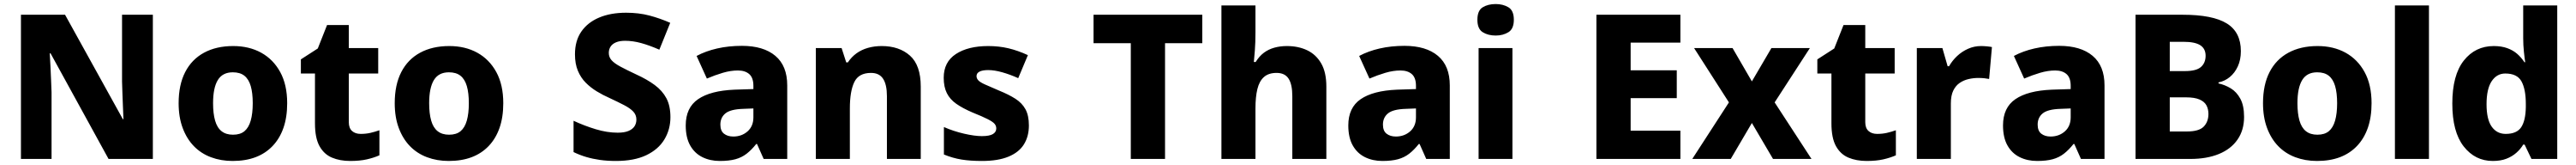

<svg xmlns="http://www.w3.org/2000/svg" viewBox="-20 -787 12791 817"><path d="M739 0H519L231 -523H227Q229 -494 230.5 -460.5Q232 -427 233.5 -393.5Q235 -360 236 -330V0H84V-714H303L590 -197H593Q592 -225 590.5 -257.5Q589 -290 588 -322Q587 -354 586 -383V-714H739Z M1406 -276Q1406 -207 1387.5 -154Q1369 -101 1333.5 -64Q1298 -27 1248.5 -8.5Q1199 10 1135 10Q1077 10 1027.5 -8.5Q978 -27 942.5 -63.5Q907 -100 887 -153.5Q867 -207 867 -276Q867 -367 899.5 -430Q932 -493 993 -526Q1054 -559 1138 -559Q1217 -559 1277 -526Q1337 -493 1371.5 -430Q1406 -367 1406 -276ZM1038 -276Q1038 -225 1048 -190Q1058 -155 1080 -137.5Q1102 -120 1137 -120Q1173 -120 1194 -137.5Q1215 -155 1225 -190Q1235 -225 1235 -276Q1235 -327 1225 -361Q1215 -395 1193.5 -412Q1172 -429 1136 -429Q1085 -429 1061.5 -390.5Q1038 -352 1038 -276Z M1771 -124Q1797 -124 1819 -129Q1841 -134 1864 -142V-18Q1837 -6 1802 2Q1767 10 1719 10Q1668 10 1628.5 -6.5Q1589 -23 1566.5 -63.5Q1544 -104 1544 -176V-423H1474V-493L1558 -547L1604 -663H1712V-549H1858V-423H1712V-182Q1712 -153 1728 -138.5Q1744 -124 1771 -124Z M2479 -276Q2479 -207 2460.5 -154Q2442 -101 2406.5 -64Q2371 -27 2321.5 -8.5Q2272 10 2208 10Q2150 10 2100.5 -8.5Q2051 -27 2015.5 -63.5Q1980 -100 1960 -153.5Q1940 -207 1940 -276Q1940 -367 1972.5 -430Q2005 -493 2066 -526Q2127 -559 2211 -559Q2290 -559 2350 -526Q2410 -493 2444.5 -430Q2479 -367 2479 -276ZM2111 -276Q2111 -225 2121 -190Q2131 -155 2153 -137.5Q2175 -120 2210 -120Q2246 -120 2267 -137.5Q2288 -155 2298 -190Q2308 -225 2308 -276Q2308 -327 2298 -361Q2288 -395 2266.5 -412Q2245 -429 2209 -429Q2158 -429 2134.5 -390.5Q2111 -352 2111 -276Z M3309 -207Q3309 -146 3279 -96.5Q3249 -47 3189 -18.5Q3129 10 3038 10Q2996 10 2960 5Q2924 0 2891.5 -9.5Q2859 -19 2828 -34V-189Q2882 -164 2938.5 -147Q2995 -130 3047 -130Q3080 -130 3100.5 -138.5Q3121 -147 3130.5 -161.5Q3140 -176 3140 -195Q3140 -218 3124.5 -234.5Q3109 -251 3079 -266.5Q3049 -282 3006 -302Q2974 -316 2943.5 -334.5Q2913 -353 2888.5 -377.5Q2864 -402 2849.5 -436.5Q2835 -471 2835 -518Q2835 -585 2866.5 -630.5Q2898 -676 2955 -700Q3012 -724 3089 -724Q3152 -724 3205 -710Q3258 -696 3308 -674L3254 -541Q3206 -562 3164.5 -573.5Q3123 -585 3084 -585Q3057 -585 3039 -577.5Q3021 -570 3012 -556.5Q3003 -543 3003 -525Q3003 -504 3017 -488.5Q3031 -473 3061 -457Q3091 -441 3140 -418Q3193 -394 3231 -366Q3269 -338 3289 -300.5Q3309 -263 3309 -207Z M3664 -560Q3771 -560 3830 -510.5Q3889 -461 3889 -364V0H3772L3739 -74H3735Q3712 -45 3687.5 -26Q3663 -7 3631.5 1.5Q3600 10 3554 10Q3506 10 3467.5 -9Q3429 -28 3407 -67Q3385 -106 3385 -166Q3385 -254 3446.5 -296Q3508 -338 3627 -343L3721 -346V-362Q3721 -402 3700.5 -420Q3680 -438 3644 -438Q3608 -438 3569 -426.5Q3530 -415 3490 -398L3439 -510Q3484 -534 3541 -547Q3598 -560 3664 -560ZM3670 -248Q3607 -246 3582 -225.5Q3557 -205 3557 -170Q3557 -139 3575 -125Q3593 -111 3621 -111Q3663 -111 3692 -136.5Q3721 -162 3721 -206V-250Z M4358 -559Q4445 -559 4498.5 -511.5Q4552 -464 4552 -358V0H4384V-311Q4384 -368 4365 -397Q4346 -426 4305 -426Q4244 -426 4222 -380.5Q4200 -335 4200 -250V0H4031V-549H4159L4182 -478H4190Q4208 -505 4233 -523Q4258 -541 4290 -550Q4322 -559 4358 -559Z M5089 -166Q5089 -112 5064.5 -72.5Q5040 -33 4988 -11.5Q4936 10 4856 10Q4798 10 4754.5 3Q4711 -4 4667 -22V-158Q4715 -137 4767.5 -125Q4820 -113 4855 -113Q4893 -113 4910 -123Q4927 -133 4927 -151Q4927 -164 4918.5 -174Q4910 -184 4884.5 -197Q4859 -210 4809 -230Q4760 -251 4728.5 -273Q4697 -295 4681.5 -326Q4666 -357 4666 -402Q4666 -480 4726.5 -519.5Q4787 -559 4887 -559Q4940 -559 4987 -548Q5034 -537 5084 -514L5036 -400Q4996 -418 4957 -429Q4918 -440 4887 -440Q4859 -440 4844 -432.5Q4829 -425 4829 -410Q4829 -399 4837.5 -389.5Q4846 -380 4870.5 -369Q4895 -358 4942 -338Q4989 -319 5022 -298Q5055 -277 5072 -246Q5089 -215 5089 -166Z M5765 0H5595V-573H5410V-714H5950V-573H5765Z M6214 -627Q6214 -577 6211 -537.5Q6208 -498 6206 -480H6215Q6233 -509 6256 -526Q6279 -543 6308 -551Q6337 -559 6370 -559Q6427 -559 6471 -538Q6515 -517 6540.5 -473Q6566 -429 6566 -358V0H6397V-311Q6397 -369 6378.5 -397.5Q6360 -426 6319 -426Q6279 -426 6256 -405.5Q6233 -385 6223.5 -346Q6214 -307 6214 -250V0H6045V-760H6214Z M6954 -560Q7061 -560 7120 -510.5Q7179 -461 7179 -364V0H7062L7029 -74H7025Q7002 -45 6977.5 -26Q6953 -7 6921.5 1.5Q6890 10 6844 10Q6796 10 6757.5 -9Q6719 -28 6697 -67Q6675 -106 6675 -166Q6675 -254 6736.5 -296Q6798 -338 6917 -343L7011 -346V-362Q7011 -402 6990.5 -420Q6970 -438 6934 -438Q6898 -438 6859 -426.5Q6820 -415 6780 -398L6729 -510Q6774 -534 6831 -547Q6888 -560 6954 -560ZM6960 -248Q6897 -246 6872 -225.5Q6847 -205 6847 -170Q6847 -139 6865 -125Q6883 -111 6911 -111Q6953 -111 6982 -136.5Q7011 -162 7011 -206V-250Z M7490 -549V0H7322V-549ZM7407 -767Q7443 -767 7470 -751Q7497 -735 7497 -689Q7497 -644 7470 -627.5Q7443 -611 7407 -611Q7369 -611 7342.5 -627.5Q7316 -644 7316 -689Q7316 -735 7342.5 -751Q7369 -767 7407 -767Z M8324 0H7907V-714H8324V-576H8077V-439H8306V-301H8077V-140H8324Z M8565 -280 8392 -549H8583L8679 -384L8776 -549H8967L8792 -280L8975 0H8784L8679 -178L8574 0H8383Z M9301 -124Q9327 -124 9349 -129Q9371 -134 9394 -142V-18Q9367 -6 9332 2Q9297 10 9249 10Q9198 10 9158.5 -6.5Q9119 -23 9096.5 -63.5Q9074 -104 9074 -176V-423H9004V-493L9088 -547L9134 -663H9242V-549H9388V-423H9242V-182Q9242 -153 9258 -138.5Q9274 -124 9301 -124Z M9817 -559Q9830 -559 9846 -557.5Q9862 -556 9871 -554L9857 -396Q9848 -398 9834 -399.5Q9820 -401 9803 -401Q9779 -401 9755 -395.5Q9731 -390 9711 -376.5Q9691 -363 9679 -338.5Q9667 -314 9667 -275V0H9498V-549H9625L9651 -459H9658Q9674 -487 9698 -509.5Q9722 -532 9752.5 -545.5Q9783 -559 9817 -559Z M10205 -560Q10312 -560 10371 -510.5Q10430 -461 10430 -364V0H10313L10280 -74H10276Q10253 -45 10228.5 -26Q10204 -7 10172.5 1.5Q10141 10 10095 10Q10047 10 10008.5 -9Q9970 -28 9948 -67Q9926 -106 9926 -166Q9926 -254 9987.5 -296Q10049 -338 10168 -343L10262 -346V-362Q10262 -402 10241.5 -420Q10221 -438 10185 -438Q10149 -438 10110 -426.5Q10071 -415 10031 -398L9980 -510Q10025 -534 10082 -547Q10139 -560 10205 -560ZM10211 -248Q10148 -246 10123 -225.5Q10098 -205 10098 -170Q10098 -139 10116 -125Q10134 -111 10162 -111Q10204 -111 10233 -136.5Q10262 -162 10262 -206V-250Z M10818 -714Q10967 -714 11037 -671Q11107 -628 11107 -534Q11107 -491 11092 -458.5Q11077 -426 11052 -405.5Q11027 -385 10996 -379V-374Q11028 -367 11057 -349.5Q11086 -332 11104.5 -298Q11123 -264 11123 -208Q11123 -143 11090.5 -96Q11058 -49 10998 -24.5Q10938 0 10856 0H10584V-714ZM10829 -435Q10886 -435 10909 -455.5Q10932 -476 10932 -511Q10932 -546 10905.5 -563Q10879 -580 10822 -580H10754V-435ZM10754 -305V-136H10839Q10899 -136 10922.5 -160Q10946 -184 10946 -223Q10946 -247 10936 -265.5Q10926 -284 10901.5 -294.5Q10877 -305 10835 -305Z M11756 -276Q11756 -207 11737.5 -154Q11719 -101 11683.5 -64Q11648 -27 11598.5 -8.5Q11549 10 11485 10Q11427 10 11377.5 -8.5Q11328 -27 11292.5 -63.5Q11257 -100 11237 -153.5Q11217 -207 11217 -276Q11217 -367 11249.5 -430Q11282 -493 11343 -526Q11404 -559 11488 -559Q11567 -559 11627 -526Q11687 -493 11721.5 -430Q11756 -367 11756 -276ZM11388 -276Q11388 -225 11398 -190Q11408 -155 11430 -137.5Q11452 -120 11487 -120Q11523 -120 11544 -137.5Q11565 -155 11575 -190Q11585 -225 11585 -276Q11585 -327 11575 -361Q11565 -395 11543.5 -412Q11522 -429 11486 -429Q11435 -429 11411.5 -390.5Q11388 -352 11388 -276Z M12041 0H11872V-760H12041Z M12358 10Q12270 10 12213.5 -62Q12157 -134 12157 -274Q12157 -415 12214 -487Q12271 -559 12363 -559Q12401 -559 12430 -548.5Q12459 -538 12479.5 -520Q12500 -502 12515 -479H12519Q12516 -497 12512.5 -530.5Q12509 -564 12509 -597V-760H12678V0H12550L12516 -71H12509Q12496 -49 12475 -30.5Q12454 -12 12425.5 -1Q12397 10 12358 10ZM12422 -124Q12477 -124 12499 -157Q12521 -190 12522 -257V-272Q12522 -345 12500.5 -384Q12479 -423 12420 -423Q12378 -423 12352.5 -385Q12327 -347 12327 -271Q12327 -196 12352.5 -160Q12378 -124 12422 -124Z"/></svg>

Font: Noto Sans Thai ExtraBold
Style: Regular
Weight: 800
Version: Version 2.001